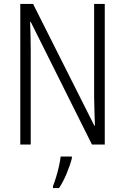

<svg xmlns="http://www.w3.org/2000/svg" viewBox="-20 -734 634 975"><path d="M512 0H447L136 -623H133Q134 -590 135 -555Q136 -520 136 -480V0H83V-714H148L459 -96H462Q461 -132 459.5 -172Q458 -212 458 -242V-714H512ZM345 70Q336 105 318.5 147Q301 189 280 221H249V211Q256 194 264.5 166.5Q273 139 279.5 110Q286 81 288 61H345Z"/></svg>

Font: Noto Sans Gujarati UI Condensed Light
Style: Regular
Weight: 300
Width: 3
Designer: Jelle Bosma - Monotype Design Team, Universal Thirst
Foundry: Monotype Imaging Inc.
Version: Version 2.106; ttfautohint (v1.8.4.7-5d5b)